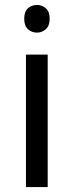

<svg xmlns="http://www.w3.org/2000/svg" viewBox="-20 -757 298 777"><path d="M173 -536V0H85V-536ZM130 -737Q150 -737 165.5 -723.5Q181 -710 181 -681Q181 -653 165.5 -639Q150 -625 130 -625Q108 -625 93 -639Q78 -653 78 -681Q78 -710 93 -723.5Q108 -737 130 -737Z"/></svg>

Font: Noto Sans Devanagari
Style: Regular
Weight: 400
Designer: Jelle Bosma - Monotype Design Team
Foundry: Monotype Imaging Inc.
Version: Version 2.003